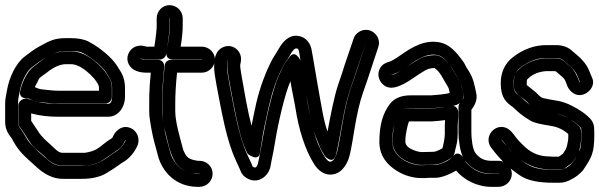

<svg xmlns="http://www.w3.org/2000/svg" viewBox="-21 -667 2326 745"><path d="M50 -258V-194C50 -177 58 -172 64 -163C81 -139 96 -108 117 -90C131 -78 146 -66 158 -54C176 -36 198 -24 223 -24H310H314C338 -27 357 -33 372 -42C398 -58 412 -70 437 -86C449 -94 457 -105 463 -119C464 -122 466 -123 467 -124V-123C467 -123 467 -122 466 -121C459 -106 448 -91 432 -81C391 -56 367 -23 294 -23H223C199 -23 179 -32 159 -52L157 -53C118 -86 94 -111 86 -124C78 -136 68 -156 59 -167C52 -176 49 -184 49 -194V-267C49 -285 53 -295 55 -309C60 -342 79 -389 104 -407C125 -422 134 -431 156 -443C182 -458 202 -465 208 -466C220 -468 229 -469 235 -469H254C277 -469 292 -466 301 -461C338 -442 381 -404 392 -384C402 -366 414 -355 414 -326V-294C414 -281 412 -264 398 -264H206C199 -264 193 -265 187 -265C153 -265 124 -270 98 -280C98 -280 84 -285 83 -285C65 -285 50 -273 50 -258ZM206 -214H398C439 -214 465 -252 464 -295V-326C464 -352 457 -376 443 -396C440 -400 438 -404 435 -409C415 -442 369 -481 324 -505C305 -515 281 -519 254 -519H235C190 -519 172 -509 132 -487C108 -474 96 -463 74 -447C40 -421 14 -365 6 -316C4 -301 -1 -286 -1 -267V-194C-1 -172 7 -152 21 -135C23 -133 26 -128 30 -120C54 -77 72 -63 124 -16C152 9 185 27 223 27H294C332 27 364 21 390 6C407 -4 423 -14 435 -23C446 -31 453 -36 457 -38C482 -52 501 -77 512 -101C525 -132 508 -161 486 -170C456 -183 430 -164 418 -139C415 -133 418 -134 409 -128C399 -122 392 -117 386 -112C361 -93 352 -81 308 -74H223C214 -74 205 -77 193 -89C168 -114 143 -130 124 -162C116 -175 107 -186 100 -198V-227C132 -218 167 -214 206 -214ZM82 -286C86 -286 91 -285 98 -281C111 -275 125 -271 140 -270C163 -268 182 -265 206 -265H388C403 -265 413 -279 413 -290V-326C413 -339 410 -353 403 -364C393 -380 388 -389 375 -403C336 -444 297 -468 254 -468H235C198 -468 162 -451 127 -422C124 -420 118 -415 110 -409C84 -391 65 -347 58 -317C57 -314 49 -286 82 -286ZM114 -329C118 -338 125 -348 129 -359C132 -367 154 -380 159 -384C188 -408 214 -418 235 -418H254C276 -418 305 -404 339 -368C345 -362 348 -358 349 -356C353 -349 363 -340 363 -326V-315H206C183 -315 166 -318 144 -320C131 -321 124 -325 114 -329Z M637 -597H638V-596V-567C638 -542 633 -508 625 -466C624 -459 622 -436 650 -436H762H763C762 -436 762 -435 762 -435H643C630 -435 619 -425 618 -413C612 -355 609 -306 609 -265V-235C609 -222 610 -208 612 -194C609 -212 608 -226 608 -235V-265C608 -284 609 -306 610 -332L616 -408C617 -419 611 -435 591 -435H548C529 -435 523 -440 523 -440H524C533 -437 540 -436 548 -436H599C611 -436 622 -446 624 -457C633 -513 637 -548 637 -567V-596ZM754 7V8H753H746C735 8 721 5 702 -2C670 -14 648 -44 639 -78C627 -125 625 -124 615 -176C617 -168 619 -161 621 -153C634 -102 636 -83 653 -48C668 -16 703 7 746 7H753ZM637 -647C609 -647 587 -624 587 -596V-567C587 -556 585 -530 578 -486H548C546 -486 544 -487 540 -488C527 -492 513 -490 502 -485C481 -475 464 -446 479 -417C492 -392 521 -385 548 -385H564L560 -336C558 -308 558 -285 558 -265V-235C558 -218 561 -196 566 -169C576 -116 579 -114 591 -66C608 2 663 58 746 58H753C781 58 804 35 804 7C804 -21 781 -43 753 -43H746C746 -43 742 -44 736 -45C704 -51 700 -64 690 -85C690 -85 688 -93 685 -104C678 -131 659 -194 659 -235V-265C659 -298 661 -337 666 -385H762C790 -385 813 -409 813 -436C813 -463 790 -486 762 -486H680C685 -517 688 -544 688 -567V-596C688 -624 665 -647 637 -647Z M1196 -160C1199 -152 1201 -144 1204 -137L1220 -97C1225 -85 1232 -73 1240 -61C1240 -61 1273 -23 1284 -71C1287 -86 1295 -122 1305 -181C1315 -239 1326 -286 1338 -321C1351 -358 1360 -385 1365 -401L1399 -501L1366 -401C1361 -385 1352 -358 1339 -322C1326 -283 1315 -234 1305 -172C1295 -112 1287 -74 1284 -67C1275 -44 1267 -41 1263 -40C1259 -39 1252 -39 1240 -57C1220 -88 1206 -122 1196 -160ZM1185 -206C1168 -280 1158 -354 1145 -432C1145 -432 1123 -481 1099 -441C1095 -435 1091 -430 1088 -426C1080 -416 1074 -401 1061 -374C1036 -319 1010 -198 998 -128C992 -91 987 -66 985 -57C981 -41 979 -5 959 -21C956 -31 949 -44 939 -66C904 -141 887 -249 869 -342C863 -373 860 -396 860 -405C860 -421 862 -431 864 -436C862 -426 861 -417 861 -409C861 -391 869 -348 885 -265C901 -182 915 -122 934 -82C936 -78 938 -75 940 -70C940 -70 982 -36 988 -75L994 -114C999 -149 1009 -197 1023 -258C1037 -318 1054 -365 1073 -401C1073 -402 1074 -403 1074 -403C1084 -425 1091 -429 1101 -447C1103 -451 1117 -478 1127 -479C1136 -480 1137 -475 1139 -468C1141 -461 1144 -436 1150 -398C1163 -315 1169 -287 1185 -206ZM1028 -19C1034 -54 1038 -64 1047 -120C1057 -183 1084 -303 1106 -352C1111 -319 1121 -275 1126 -244C1137 -171 1162 -86 1198 -30C1214 -5 1238 14 1269 10C1300 6 1320 -20 1331 -49C1338 -67 1344 -102 1354 -164C1364 -224 1375 -272 1387 -306C1400 -343 1409 -369 1414 -385L1447 -485C1457 -516 1436 -542 1414 -549C1384 -558 1357 -538 1351 -517L1317 -417C1312 -401 1304 -375 1291 -338C1276 -294 1262 -222 1250 -157C1234 -197 1223 -277 1215 -318C1210 -343 1192 -456 1187 -479C1180 -508 1156 -531 1122 -528C1090 -525 1070 -495 1057 -472C1047 -454 1039 -445 1029 -424C1009 -384 989 -332 974 -270C966 -236 961 -207 955 -179C948 -206 941 -237 934 -274C919 -355 911 -404 911 -409C911 -413 911 -418 913 -425C923 -470 878 -504 839 -481C813 -466 810 -435 810 -405C810 -388 814 -365 820 -332C839 -234 857 -124 894 -45C905 -22 911 -7 912 -5C917 10 927 19 938 25C980 49 1020 17 1028 -19Z M1755 -181 1757 -215V-216V-231C1757 -241 1751 -259 1729 -256C1708 -253 1708 -250 1677 -248L1652 -246H1588C1571 -246 1563 -247 1554 -245C1517 -238 1510 -195 1505 -158C1504 -146 1502 -136 1502 -124V-110C1502 -108 1503 -106 1503 -104C1509 -80 1524 -61 1545 -48C1568 -34 1595 -27 1616 -27L1662 -28C1678 -28 1695 -34 1711 -43C1723 -50 1740 -56 1744 -78C1744 -80 1746 -88 1749 -100C1753 -115 1755 -131 1755 -148ZM1705 -183V-182V-148C1705 -127 1699 -107 1696 -92C1689 -87 1669 -78 1662 -78L1616 -77C1606 -77 1591 -80 1570 -91C1560 -97 1555 -104 1552 -113V-124C1552 -146 1562 -189 1566 -196H1588H1653H1655L1681 -198C1691 -199 1698 -200 1706 -201ZM1721 -418C1709 -433 1691 -453 1667 -453C1646 -453 1622 -448 1604 -437C1580 -422 1580 -423 1547 -401C1528 -388 1514 -380 1506 -378C1501 -377 1498 -377 1497 -377C1499 -378 1501 -378 1504 -379C1522 -384 1540 -395 1565 -413C1600 -438 1638 -462 1677 -453C1691 -450 1705 -440 1721 -418ZM1915 7V8C1915 9 1914 8 1913 8H1886C1854 8 1828 -1 1806 -19C1789 -33 1788 -37 1783 -45C1807 -11 1845 7 1887 7ZM1776 -56C1775 -58 1757 -87 1735 -59C1730 -53 1720 -44 1703 -37C1685 -29 1672 -27 1669 -27H1642C1634 -27 1625 -26 1614 -26C1564 -26 1501 -61 1501 -117C1501 -163 1511 -205 1533 -233C1539 -241 1549 -247 1571 -247H1652H1654L1691 -250C1722 -253 1777 -254 1777 -295C1777 -305 1774 -312 1772 -324C1770 -338 1764 -352 1755 -365C1743 -383 1737 -397 1725 -413C1739 -396 1741 -387 1751 -372C1765 -351 1772 -334 1773 -320C1774 -314 1781 -292 1776 -283C1768 -269 1758 -267 1758 -251V-153C1758 -123 1764 -80 1776 -56ZM1749 -5C1779 31 1830 58 1886 58H1913C1941 58 1965 36 1965 7C1965 -20 1942 -43 1915 -43H1887C1859 -43 1840 -52 1824 -73C1812 -88 1808 -132 1808 -153V-241C1820 -256 1833 -280 1827 -305C1819 -342 1816 -365 1793 -399C1791 -403 1787 -408 1784 -415C1779 -426 1771 -435 1762 -447C1741 -474 1718 -495 1688 -502C1629 -515 1577 -484 1535 -454C1512 -438 1496 -429 1491 -428C1476 -424 1461 -417 1453 -401C1438 -372 1455 -343 1475 -332C1491 -324 1507 -326 1521 -331C1537 -336 1554 -345 1575 -359C1609 -382 1604 -379 1629 -394C1640 -400 1652 -403 1665 -403C1688 -388 1698 -360 1713 -337C1722 -323 1721 -320 1724 -306C1717 -304 1703 -302 1687 -300L1651 -297H1571C1540 -297 1511 -288 1493 -265C1463 -227 1451 -178 1451 -117C1451 -61 1483 -26 1519 -4C1549 15 1584 24 1614 24C1625 24 1632 24 1643 23H1669C1693 23 1729 7 1749 -5Z M1948 -96C1954 -90 1960 -84 1969 -74C1962 -81 1955 -88 1948 -96ZM2035 -260C2021 -271 2004 -288 1993 -296C1974 -309 1972 -320 1972 -345C1972 -373 1981 -391 1999 -405C2031 -430 2065 -442 2099 -442H2136C2153 -442 2160 -436 2162 -435C2170 -428 2177 -422 2183 -417C2202 -401 2214 -387 2218 -376L2229 -349C2229 -348 2229 -348 2228 -348L2226 -352C2216 -378 2209 -394 2189 -411C2179 -419 2172 -426 2168 -429C2155 -441 2140 -441 2126 -441H2096H2094C2050 -437 2012 -420 1985 -390C1975 -379 1973 -361 1973 -346C1973 -333 1971 -322 1981 -309C1993 -292 2008 -288 2025 -271C2030 -266 2031 -263 2035 -260ZM2068 -240C2071 -239 2074 -239 2077 -238C2073 -239 2070 -239 2068 -240ZM2179 -211C2166 -217 2152 -223 2138 -226C2150 -224 2164 -219 2179 -211ZM1945 -100C1939 -107 1931 -116 1926 -123C1925 -124 1925 -124 1925 -125C1926 -125 1927 -124 1929 -121C1935 -113 1941 -106 1945 -100ZM1998 -48C2035 -20 2075 -9 2124 -9H2152C2170 -9 2172 -16 2181 -22C2190 -28 2198 -33 2204 -42C2216 -60 2223 -67 2226 -80C2231 -101 2234 -118 2234 -134C2234 -154 2235 -168 2226 -177C2217 -186 2205 -195 2194 -202C2199 -199 2206 -195 2211 -191C2227 -179 2233 -171 2234 -169C2235 -158 2235 -152 2235 -145C2235 -113 2232 -93 2229 -86C2225 -77 2217 -58 2202 -38C2191 -24 2169 -8 2152 -8H2124C2056 -8 2030 -23 1998 -48ZM2110 -60C2075 -60 2045 -71 2018 -95C2007 -105 1991 -121 1984 -130C1971 -146 1958 -170 1932 -174C1890 -180 1857 -131 1885 -94C1916 -52 1953 -15 1997 14C2028 35 2073 42 2124 42H2152C2167 42 2181 37 2196 29C2212 21 2228 9 2241 -6C2242 -7 2242 -8 2243 -9C2274 -56 2285 -71 2285 -145C2285 -154 2285 -163 2284 -174C2282 -199 2263 -214 2241 -231C2215 -249 2179 -269 2147 -275C2122 -279 2102 -283 2088 -286C2075 -289 2070 -298 2060 -307C2045 -320 2035 -327 2023 -337V-346C2023 -352 2023 -356 2024 -358C2041 -376 2063 -388 2097 -391H2126C2131 -391 2134 -391 2136 -390C2140 -386 2148 -380 2157 -372C2173 -359 2173 -352 2180 -334C2188 -313 2215 -287 2249 -303C2267 -311 2289 -336 2277 -364L2264 -395C2255 -417 2238 -437 2215 -456C2210 -460 2203 -466 2195 -473C2181 -485 2159 -492 2137 -492H2099C2053 -492 2009 -476 1969 -445C1938 -421 1922 -386 1922 -345C1922 -300 1934 -276 1964 -255C1968 -253 1976 -245 1987 -235C2000 -223 2017 -211 2037 -199C2054 -189 2078 -185 2114 -179C2143 -175 2166 -163 2184 -147V-134C2184 -125 2182 -112 2177 -94C2176 -91 2172 -83 2163 -70C2162 -69 2151 -62 2147 -59H2124C2119 -59 2115 -60 2110 -60Z"/></svg>

Font: AppleStorm
Style: CBo
Weight: 400
Foundry: Cannot Into Space Fonts
Version: Version 1.01